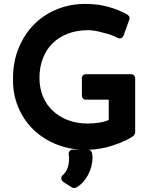

<svg xmlns="http://www.w3.org/2000/svg" viewBox="-20 -751 792 973"><path d="M422 8Q338 9 268.5 -18.5Q199 -46 149.5 -94Q100 -142 72.5 -207.5Q45 -273 46 -348Q45 -436 74.5 -507.5Q104 -579 154.5 -629Q205 -679 272.5 -705.5Q340 -732 415 -731Q476 -731 528.5 -716.5Q581 -702 624 -678Q631 -673 634.5 -667.5Q638 -662 636 -654L606 -570Q603 -562 594 -558Q585 -554 576 -559Q564 -566 546.5 -572.5Q529 -579 504 -585Q459 -598 427 -598Q371 -598 325.5 -581Q280 -564 247.5 -532.5Q215 -501 197.5 -456Q180 -411 180 -356Q180 -305 197.5 -262.5Q215 -220 247.5 -189.5Q280 -159 325 -142Q370 -125 424 -125Q454 -125 482.5 -129.5Q511 -134 531 -143V-246H414Q406 -246 400.5 -252Q395 -258 395 -267V-354Q395 -363 400.5 -369Q406 -375 414 -375H644Q653 -375 659 -369Q665 -363 665 -354V-79Q665 -75 661.5 -69.5Q658 -64 656 -62Q638 -49 612 -37Q586 -25 552 -14Q520 -3 485.5 2.5Q451 8 422 8ZM299 170Q291 163 291 152Q291 141 299 136Q314 123 322 101Q330 79 330 53Q330 51 330 46.5Q330 42 329 38Q328 37 328 32V27Q328 20 334 13.5Q340 7 349 7H426Q434 7 440 13Q446 19 447 28Q448 32 448.5 38Q449 44 449 47Q449 91 426.5 134.5Q404 178 365 200Q360 202 354 201.5Q348 201 345 199Z"/></svg>

Font: Stadtwerke
Style: Bold
Weight: 700
Designer: Santiago Orozco
Foundry: Typemade
Version: Version 1.003